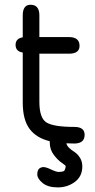

<svg xmlns="http://www.w3.org/2000/svg" viewBox="-20 -607 401 812"><path d="M146.5 -176.8Q146.5 -107.4 176.8 -88.9Q207 -70.3 293.9 -70.3Q337.9 -70.3 337.9 -37.1Q337.9 0 293.9 0Q288.1 0 276.9 -0.5Q265.6 -1 260.7 -1Q263.7 16.6 296.9 37.1Q308.6 44.9 318.4 60.5Q328.1 76.2 328.1 96.7Q328.1 138.7 296.9 162.1Q265.6 185.5 224.6 185.5Q182.6 185.5 160.2 167Q137.7 148.4 137.7 130.9Q137.7 113.3 145.5 106.4Q153.3 99.6 164.1 99.6Q174.8 99.6 196.3 109.9Q217.8 120.1 228 120.1Q238.3 120.1 245.1 118.2Q252 117.2 253.9 111.3Q257.8 103.5 257.8 95.7Q257.8 92.8 241.2 81.5Q224.6 70.3 207.5 47.9Q190.4 25.4 190.4 -4.9V-9.8Q133.8 -23.4 105 -62Q76.2 -100.6 76.2 -173.8V-384.8Q45.9 -389.6 45.9 -417Q45.9 -444.3 76.2 -449.2V-542Q76.2 -586.9 109.4 -586.9Q146.5 -586.9 146.5 -542V-450.2H271.5Q316.4 -450.2 316.4 -413.1Q316.4 -379.9 271.5 -379.9H146.5Z"/></svg>

Font: Jura
Style: DemiBold
Weight: 600
Version: Version 2.5